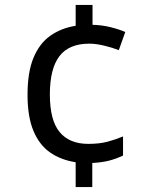

<svg xmlns="http://www.w3.org/2000/svg" viewBox="-20 -744 612 774"><path d="M353 -644Q391 -643 425.5 -634.5Q460 -626 485 -615L459 -542Q433 -552 400 -560Q367 -568 340 -568Q258 -568 219.5 -517.5Q181 -467 181 -363Q181 -259 220.5 -211.5Q260 -164 336 -164Q380 -164 412.5 -172.5Q445 -181 476 -194V-117Q449 -104 420 -96.5Q391 -89 352 -87V10H285V-90Q226 -99 182.5 -129Q139 -159 115 -216Q91 -273 91 -362Q91 -453 115 -511Q139 -569 183 -600Q227 -631 285 -640V-724H353Z"/></svg>

Font: Noto Sans Tifinagh APT
Style: Regular
Weight: 400
Designer: JamraPatel
Foundry: JamraPatel LLC
Version: Version 2.006; ttfautohint (v1.8.4.7-5d5b)